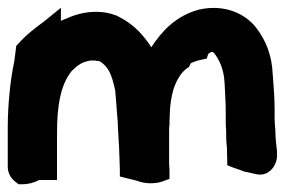

<svg xmlns="http://www.w3.org/2000/svg" viewBox="-21 -485 736 495"><path d="M-1 -55C-1 -39 7 -25 19 -16L27 -10H36C53 -10 67 -14 80 -21H126V-143C126 -211 135 -267 164 -302C179 -317 191 -326 213 -329H220H225L228 -328H231C233 -328 234 -328 236 -327C259 -313 267 -293 276 -252L279 -216C280 -195 283 -176 283 -158V-157C284 -139 285 -123 286 -105C286 -95 287 -86 287 -79C287 -68 288 -56 288 -46V-30L332 -19C351 -11 380 -10 400 -18L416 -24V-40C416 -46 416 -52 415 -62V-145C415 -153 415 -159 416 -164V-166V-173C416 -180 417 -188 417 -199C418 -217 421 -237 426 -254C434 -279 446 -298 461 -309L466 -312L471 -322C477 -325 487 -329 498 -331L512 -334L516 -346C517 -347 521 -350 524 -351H526C528 -351 529 -350 529 -350L532 -347C546 -328 556 -306 558 -271C559 -246 561 -223 561 -198V-174C561 -165 561 -160 562 -149C562 -136 562 -121 564 -105L565 -59L580 -53C591 -49 601 -46 608 -43L611 -42H613L639 -36C674 -28 696 -62 693 -89V-95V-96C691 -111 689 -132 689 -146V-147V-148C688 -159 687 -170 687 -179V-204C687 -236 684 -266 682 -295C680 -341 665 -381 639 -414C613 -448 559 -476 491 -460C433 -444 397 -406 369 -363C364 -372 359 -378 352 -387C333 -411 311 -429 283 -443L281 -444L279 -445C271 -448 261 -451 249 -453C211 -458 178 -450 150 -437C146 -436 142 -434 136 -431V-465L93 -430C70 -413 46 -395 26 -372L21 -367L16 -328C11 -303 7 -280 4 -250C1 -219 -1 -189 -1 -158Z"/></svg>

Font: SolarCharger
Style: 1050
Weight: 1000
Designer: Mew Too
Foundry: Cannot Into Space Fonts/KineticPlasma Fonts
Version: Version 1.100